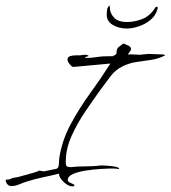

<svg xmlns="http://www.w3.org/2000/svg" viewBox="-37 -616 605 680"><path d="M219 44Q205 44 188.5 28.5Q172 13 172 -1Q144 6 115 12Q86 18 58 27Q45 31 31 37Q17 43 3 43Q-5 43 -10.5 37Q-16 31 -17 23L-16 22V20H-8Q-8 20 -7 19.5Q-6 19 -5 19Q-4 19 -5 20L-3 19Q6 14 12 13.5Q18 13 27 11Q33 9 50.5 4.5Q68 0 84.5 -5Q101 -10 101 -12L118 -9L162 -18Q171 -20 171.5 -35Q172 -50 173 -57Q183 -120 213.5 -176.5Q244 -233 282.5 -286Q321 -339 354 -391L224 -379Q218 -378 210 -388.5Q202 -399 202 -405Q202 -414 211 -417Q220 -420 231 -420Q242 -420 247 -420Q252 -421 257 -421.5Q262 -422 266 -422Q272 -422 274 -420H276V-417L265 -414V-411H272Q279 -411 286 -411.5Q293 -412 299 -413Q319 -416 331 -416.5Q343 -417 363 -417Q370 -421 373 -423Q376 -425 376 -432Q376 -444 384 -450Q392 -456 400 -462Q406 -460 416.5 -455Q427 -450 427 -442Q427 -438 422.5 -432.5Q418 -427 416 -423Q427 -424 437.5 -423Q448 -422 459 -422Q461 -422 472.5 -423.5Q484 -425 490 -425Q504 -425 517 -424Q530 -423 543 -423L548 -420Q525 -408 499 -404Q473 -400 447 -396.5Q421 -393 397 -381Q372 -369 355 -346.5Q338 -324 321 -301Q295 -265 266 -222.5Q237 -180 216.5 -134.5Q196 -89 196 -43V-39Q196 -29 200.5 -26.5Q205 -24 214 -24Q219 -24 225 -25Q231 -26 236 -26Q255 -27 274 -27Q293 -27 311 -29Q315 -30 318.5 -30Q322 -30 326 -30Q330 -30 344.5 -29Q359 -28 372 -25.5Q385 -23 385 -17Q376 -19 367 -19Q358 -19 349 -19Q340 -19 317 -17.5Q294 -16 267.5 -12Q241 -8 222 0Q203 8 203 21Q203 27 209 30Q215 33 221 35.5Q227 38 227 43Q225 43 223 43.5Q221 44 219 44ZM413 -515Q383 -515 362 -528Q341 -541 341 -563Q341 -568 341.5 -574Q342 -580 343 -586Q344 -588 348 -594Q352 -600 352 -589Q352 -570 366.5 -554Q381 -538 413 -538Q439 -538 466.5 -548.5Q494 -559 513 -589Q515 -593 519 -592Q523 -591 521 -585Q515 -561 496 -545.5Q477 -530 454 -522.5Q431 -515 413 -515Z"/></svg>

Font: Qwitcher Grypen
Style: Regular
Weight: 400
Designer: Robert E. Leuschke
Foundry: Robert E. Leuschke
Version: Version 1.100; ttfautohint (v1.8.3)